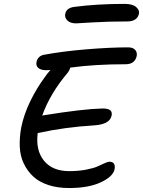

<svg xmlns="http://www.w3.org/2000/svg" viewBox="-20 -989 728 977"><path d="M367.2 -870.1Q337.4 -870.1 322.8 -884.8Q308.1 -899.4 312 -918.9Q318.4 -949.2 358.9 -954.1Q474.1 -969.2 613.8 -969.2Q654.8 -969.2 672.9 -953.1Q690.9 -937 687 -919.9Q684.1 -901.4 668.7 -890.6Q653.3 -879.9 628.9 -879.9Q531.2 -879.9 450.7 -875Q370.1 -870.1 367.2 -870.1ZM331.1 -32.2Q272.5 -32.2 225.8 -47.6Q179.2 -63 149.2 -90.8Q119.1 -118.7 100.8 -157.2Q82.5 -195.8 80.6 -241.9Q78.6 -288.1 87.9 -339.8Q101.1 -405.8 133.8 -473.4Q166.5 -541 210 -599.1Q218.3 -612.3 236.8 -632.8Q233.4 -632.8 226.3 -632.3Q219.2 -631.8 215.8 -631.8Q187.5 -631.8 174.6 -643.6Q161.6 -655.3 166 -673.8Q167.5 -685.5 176.8 -696Q186 -706.5 202.1 -710Q298.8 -728 419.4 -738Q540 -748 631.8 -748Q655.8 -748 667.2 -735.8Q678.7 -723.6 675.8 -705.1Q667 -662.1 619.1 -662.1Q462.4 -662.1 337.9 -645Q335 -633.8 326.2 -621.1Q234.4 -512.7 194.8 -400.9Q197.3 -400.9 205.1 -402.8Q401.9 -434.6 501 -437Q530.3 -437 541 -427.7Q551.8 -418.5 547.9 -400.9Q539.1 -356.4 460 -351.1Q308.1 -341.8 178.2 -313Q176.3 -312 171.9 -312Q160.6 -224.1 203.9 -171.1Q247.1 -118.2 332 -118.2Q379.4 -118.2 418.2 -125.7Q457 -133.3 476.3 -142.1Q495.6 -150.9 512 -158.4Q528.3 -166 536.1 -166Q569.8 -166 563 -127.9Q555.7 -90.8 493.4 -61.5Q431.2 -32.2 331.1 -32.2Z"/></svg>

Font: Shantell Sans Bouncy
Style: Italic
Weight: 400
Italic angle: -11.31°
Designer: Stephen Nixon, Anya Danilova, Shantell Martin
Foundry: Arrow Type
Version: Version 1.006;[9816181b4]